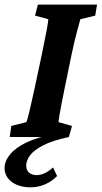

<svg xmlns="http://www.w3.org/2000/svg" viewBox="-47 -593 440 831"><path d="M117.2 -573.2H373L365.2 -525.4L300.8 -509.8Q296.9 -496.1 286.6 -458Q276.4 -419.9 263.7 -361.3L233.4 -213.9Q225.6 -175.8 219.7 -145.5Q213.9 -115.2 210.4 -95.2Q207 -75.2 206.1 -64.5L264.6 -47.9L251 0Q178.7 15.6 138.7 36.6Q98.6 57.6 82.5 80.1Q66.4 102.5 66.4 123Q66.4 144.5 79.6 154.8Q92.8 165 111.3 165Q145.5 165 182.6 131.8L200.2 168.9Q176.8 192.4 147.5 205.1Q118.2 217.8 84 217.8Q52.7 217.8 27.3 207.5Q2 197.3 -12.7 178.2Q-27.3 159.2 -27.3 134.8Q-27.3 104.5 -3.4 75.2Q20.5 45.9 68.8 22.9Q117.2 0 190.4 -12.7L191.4 0H-4.9L2 -47.9L67.4 -64.5Q72.3 -77.1 81.5 -115.7Q90.8 -154.3 103.5 -213.9L134.8 -361.3Q147.5 -421.9 154.3 -458.5Q161.1 -495.1 162.1 -509.8L104.5 -525.4Z"/></svg>

Font: Crimson Pro ExtraLight
Style: Bold Italic
Weight: 700
Italic angle: -12°
Version: Version 1.002